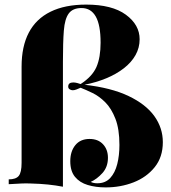

<svg xmlns="http://www.w3.org/2000/svg" viewBox="-20 -802 745 836"><path d="M355 -782Q468 -782 528 -738Q588 -694 588 -631Q588 -594 570 -562Q552 -530 519 -504.5Q486 -479 442.5 -461Q399 -443 348 -433Q464 -420 539.5 -384Q615 -348 652 -296.5Q689 -245 689 -183Q689 -118 653.5 -74Q618 -30 561.5 -8Q505 14 440 14Q397 14 362 3.5Q327 -7 306.5 -32Q286 -57 286 -100Q286 -143 308 -170Q330 -197 370 -197Q407 -197 428.5 -174Q450 -151 450 -115Q450 -75 426 -48.5Q402 -22 375 -10Q381 -7 388 -5.5Q395 -4 404 -4Q439 -4 460 -27Q481 -50 490.5 -87.5Q500 -125 500 -171Q500 -240 482.5 -285Q465 -330 438.5 -356.5Q412 -383 383 -397Q354 -411 331 -420Q322 -416 313 -412.5Q304 -409 297 -409Q290 -409 283.5 -413Q277 -417 277 -425Q277 -443 299 -443Q307 -443 316.5 -440.5Q326 -438 331 -436Q382 -469 400 -510.5Q418 -552 418 -616Q418 -693 397 -730Q376 -767 335 -767Q297 -767 279.5 -743.5Q262 -720 258 -669Q254 -618 254 -533V11Q223 5 189 1.5Q155 -2 115 -3Q92 -4 73 -3Q54 -2 18 0V-21Q49 -21 61.5 -36Q74 -51 74 -93V-512Q74 -600 105.5 -660Q137 -720 200 -751Q263 -782 355 -782Z"/></svg>

Font: Playfair Display Black
Style: Regular
Weight: 900
Designer: Claus Eggers Sørensen
Foundry: Claus Eggers Sørensen
Version: Version 1.203